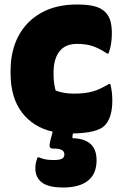

<svg xmlns="http://www.w3.org/2000/svg" viewBox="-20 -580 540 853"><path d="M322 -560Q369 -560 399 -552.5Q429 -545 448 -526Q463 -511 470 -488.5Q477 -466 477 -430Q477 -408 473.5 -385.5Q470 -363 462 -342H456Q418 -367 389 -376Q360 -385 322 -385Q270 -385 244 -351.5Q218 -318 218 -258V-249Q218 -211 227 -178Q262 -164 308 -164Q356 -164 389.5 -173Q423 -182 464 -207H470Q479 -173 479 -133Q479 -57 445 -22Q412 11 304 13Q303 17 302 24V34Q354 35 381.5 59Q409 83 409 132Q409 193 370.5 223Q332 253 261 253Q195 253 166 230.5Q137 208 137 168Q137 153 139.5 142.5Q142 132 147 119H153Q167 125 181 128Q195 131 220 131Q243 131 254.5 125.5Q266 120 266 106Q266 94 255.5 87Q245 80 216 80Q205 80 202.5 75Q200 70 200 65Q201 56 205 39.5Q209 23 214 5Q127 -15 77 -81Q27 -147 27 -254V-266Q27 -354 62 -420Q97 -486 163 -523Q229 -560 322 -560Z"/></svg>

Font: Recursive Sn Csl St Blk
Style: Regular
Weight: 900
Version: Version 1.079;hotconv 1.0.112;makeotfexe 2.5.65598; ttfautoh